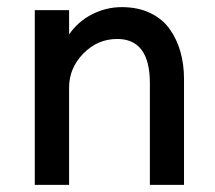

<svg xmlns="http://www.w3.org/2000/svg" viewBox="-20 -516 599 536"><path d="M77.1 0V-487.8H172.9V-419.9Q198.2 -456.5 237.5 -476.3Q276.9 -496.1 319.8 -496.1Q365.2 -496.1 399.7 -479.5Q434.1 -462.9 454.1 -434.3Q474.1 -405.8 483.9 -370.8Q493.7 -335.9 493.7 -295.4V0H398.4V-283.7Q398.4 -407.2 307.1 -407.2Q252.4 -407.2 212.6 -366.5Q172.9 -325.7 172.9 -272V0Z"/></svg>

Font: HK Grotesk Medium
Style: Regular
Weight: 500
Designer: Alfredo Marco Pradil and Stefan Peev
Foundry: Hanken Design Co.
Version: Version 1.045;PS 001.045;hotconv 1.0.88;makeotf.lib2.5.64775